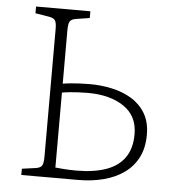

<svg xmlns="http://www.w3.org/2000/svg" viewBox="-51 -748 724 796"><g transform="rotate(5 311.0 -350.5)"><path d="M67 0V-26L125 -34Q144 -37 150 -47Q156 -57 156 -85V-616Q156 -643 149 -652Q142 -661 122 -664L67 -673V-701H293V-673L236 -664Q217 -661 211 -651Q205 -641 205 -613V-392Q223 -395 240.5 -396.5Q258 -398 277.5 -399Q297 -400 318 -400Q365 -400 410.5 -390Q456 -380 492 -358Q528 -336 549.5 -300Q571 -264 571 -211Q571 -157 551 -117.5Q531 -78 495 -52Q459 -26 410 -13Q361 0 302 0ZM205 -43Q215 -42 239.5 -40Q264 -38 292 -38Q365 -38 416 -56Q467 -74 493.5 -112Q520 -150 520 -209Q520 -285 462.5 -324Q405 -363 312 -363Q291 -363 273 -362Q255 -361 239 -359.5Q223 -358 205 -355Z"/></g></svg>

Font: Literata ExtraLight
Style: Regular
Weight: 250
Designer: Latin by Veronika Burian and Jose Scaglione. Greek by Irene Vlachou. Cyrillic by Vera Evstafieva.
Foundry: TypeTogether
Version: Version 3.103;gftools[0.9.29]